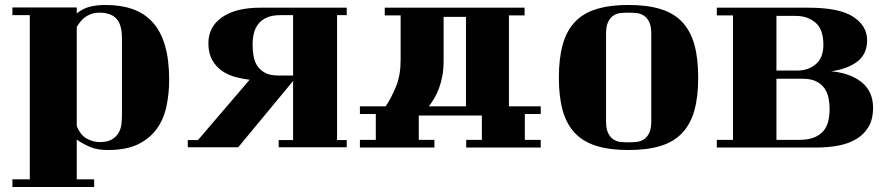

<svg xmlns="http://www.w3.org/2000/svg" viewBox="-20 -533 3558 773"><path d="M30 189H100V-472H30V-503H289V-479Q314 -499 342 -506Q370 -513 405 -513Q466 -513 513.5 -496.5Q561 -480 594 -444Q627 -408 644 -350.5Q661 -293 661 -212Q661 -157 650.5 -106Q640 -55 612 -15.5Q584 24 536.5 47.5Q489 71 414 71Q374 71 346 60Q318 49 289 29V189H359V220H30ZM289 -26Q303 10 328.5 24.5Q354 39 381 39Q413 39 431 28Q449 17 458 1Q467 -15 469 -34.5Q471 -54 471 -70V-379Q471 -434 448.5 -458Q426 -482 381 -482Q360 -482 345 -476Q330 -470 319.5 -461.5Q309 -453 301.5 -443Q294 -433 289 -425Z M985 -212Q957 -215 927.5 -223Q898 -231 874 -247.5Q850 -264 834.5 -291Q819 -318 819 -359Q819 -425 874 -463.5Q929 -502 1027 -502H1376V-472H1337V31H1376V60H1102V31H1160V-207L939 60H736V31H777ZM1160 -229V-472H1109Q1076 -472 1054.5 -462.5Q1033 -453 1020 -436.5Q1007 -420 1002 -398.5Q997 -377 997 -353Q997 -329 1001 -306.5Q1005 -284 1016.5 -267Q1028 -250 1048 -239.5Q1068 -229 1100 -229Z M1666 -68V30H1729V61H1429V30H1493V-74H1429V-105H1533Q1556 -140 1574.5 -185Q1593 -230 1593 -292V-471H1529V-502H2092V-471H2029V-105H2157V-74H2093V30H2157V61H1857V30H1920V-68ZM1856 -465H1766V-289Q1766 -253 1760.5 -225.5Q1755 -198 1747 -176.5Q1739 -155 1728.5 -137.5Q1718 -120 1707 -105H1856Z M2230 -220Q2230 -298 2245.5 -353.5Q2261 -409 2294.5 -444.5Q2328 -480 2381.5 -496.5Q2435 -513 2510 -513Q2586 -513 2639.5 -496.5Q2693 -480 2726.5 -444.5Q2760 -409 2775.5 -353.5Q2791 -298 2791 -220Q2791 -143 2775.5 -88Q2760 -33 2726.5 2.5Q2693 38 2639.5 54.5Q2586 71 2510 71Q2435 71 2381.5 54.5Q2328 38 2294.5 2.5Q2261 -33 2245.5 -88Q2230 -143 2230 -220ZM2602 -397Q2602 -428 2593.5 -445Q2585 -462 2571.5 -470.5Q2558 -479 2542 -480.5Q2526 -482 2510 -482Q2495 -482 2479 -480.5Q2463 -479 2450 -470.5Q2437 -462 2428.5 -445Q2420 -428 2420 -397V-45Q2420 -14 2428.5 3Q2437 20 2450 28.5Q2463 37 2479 38.5Q2495 40 2510 40Q2526 40 2542 38.5Q2558 37 2571.5 28.5Q2585 20 2593.5 3Q2602 -14 2602 -45Z M3235 -502Q3359 -502 3415 -465.5Q3471 -429 3471 -371Q3471 -315 3431.5 -285Q3392 -255 3326 -246Q3403 -239 3449 -202Q3495 -165 3495 -99Q3495 -53 3476.5 -22Q3458 9 3426.5 27.5Q3395 46 3353.5 53.5Q3312 61 3267 61H2866V30H2931V-471H2866V-502ZM3190 -249Q3235 -249 3265 -275Q3295 -301 3295 -353Q3295 -415 3263 -442Q3231 -469 3184 -469H3106V-249ZM3199 30Q3234 30 3257.5 20.5Q3281 11 3295 -5.5Q3309 -22 3314.5 -45Q3320 -68 3320 -95Q3320 -118 3315.5 -139.5Q3311 -161 3299 -178Q3287 -195 3266 -205.5Q3245 -216 3212 -216H3106V30Z"/></svg>

Font: Cafe24 ClassicType
Style: Regular
Weight: 400
Designer: Cafe24 thkim, hmlim, mnelim & 4IR
Foundry: Cafe24
Version: Version 1.000